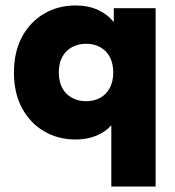

<svg xmlns="http://www.w3.org/2000/svg" viewBox="-20 -500 641 702"><path d="M387 182V-42Q366 -18 332.5 -4Q299 10 256 10Q193 10 142 -19.5Q91 -49 61 -104Q31 -159 31 -235Q31 -311 61 -366Q91 -421 142 -450.5Q193 -480 256 -480Q303 -480 338.5 -463.5Q374 -447 396 -419V-470H549V182ZM295 -130Q324 -130 346.5 -142.5Q369 -155 381.5 -178.5Q394 -202 394 -235Q394 -268 381.5 -291.5Q369 -315 346.5 -327.5Q324 -340 295 -340Q266 -340 243 -327.5Q220 -315 207.5 -291.5Q195 -268 195 -235Q195 -202 207.5 -178.5Q220 -155 243 -142.5Q266 -130 295 -130Z"/></svg>

Font: Gantari ExtraBold
Style: Regular
Weight: 800
Version: Version 1.000